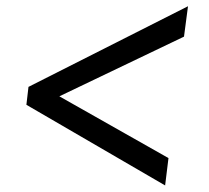

<svg xmlns="http://www.w3.org/2000/svg" viewBox="-20 -622 652 600"><path d="M69 -350.5 567.5 -602.5 555 -507.5 165.5 -321 506.5 -128 496 -42.5 62.5 -294.5Z"/></svg>

Font: Merriweather Medium
Style: Italic
Weight: 500
Italic angle: -7.8°
Version: Version 2.101